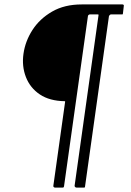

<svg xmlns="http://www.w3.org/2000/svg" viewBox="-20 -762 590 867"><path d="M481 -697Q479 -697 476 -694.5Q473 -692 472 -689L364 80Q364 82 363.5 83.5Q363 85 359 85H325Q321 85 318.5 81.5Q316 78 317 76L425 -694Q425 -696 424.5 -696.5Q424 -697 421 -697H386Q383 -697 380 -694.5Q377 -692 377 -689L269 80Q268 83 267 84Q266 85 263 85H228Q225 85 222.5 82.5Q220 80 221 76L274 -302Q274 -304 274 -304.5Q274 -305 273 -305Q204 -306 160 -335.5Q116 -365 97 -414Q78 -463 86 -519Q94 -576 126.5 -626.5Q159 -677 215 -709.5Q271 -742 349 -742H533Q536 -742 538 -740Q540 -738 539 -735L535 -700Q534 -697 533.5 -697Q533 -697 530 -697Z"/></svg>

Font: Libre Franklin Light
Style: Italic
Weight: 300
Italic angle: -8°
Designer: Pablo Impallari, Rodrigo Fuenzalida, Nhung Nguyen
Foundry: Impallari Type
Version: Version 3.000